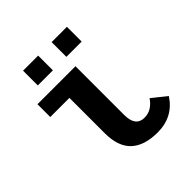

<svg xmlns="http://www.w3.org/2000/svg" viewBox="-192 -838 984 984"><g transform="rotate(-45 300.0 -346.0)"><path d="M391.6 9.8Q295.9 9.8 246.3 -36.4Q196.8 -82.5 196.8 -180.2V-435.5H58.1V-528.3H333.5V-174.8Q333.5 -91.3 397.5 -91.3Q450.7 -91.3 486.3 -144L564 -82Q504.4 9.8 391.6 9.8ZM334.5 -595.2V-702.1H445.3V-595.2ZM127.4 -595.2V-702.1H236.8V-595.2Z"/></g></svg>

Font: Liberation Mono
Style: Bold
Weight: 700
Monospace: yes
Designer: Steve Matteson
Foundry: Ascender Corporation
Version: Version 2.1.5